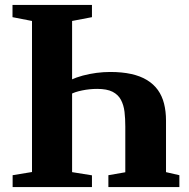

<svg xmlns="http://www.w3.org/2000/svg" viewBox="-20 -763 771 783"><path d="M268 -437Q290.5 -447.5 317.8 -454.8Q345 -462 373.5 -465.8Q402 -469.5 429.5 -469.5Q478 -469.5 515.2 -461.2Q552.5 -453 579.5 -436.5Q606.5 -420 623.8 -396Q641 -372 649 -340.5Q657 -309 657 -271V-61L711.5 -48.5V0H422V-48.5L491 -60.5V-247Q491 -279 487.8 -306.8Q484.5 -334.5 473.2 -355.8Q462 -377 439 -388.8Q416 -400.5 376.5 -400.5Q345.5 -400.5 315 -394.2Q284.5 -388 268 -378.5ZM110.5 -61.5V-677.5L31 -693V-743H355V-693L274 -677.5V-61L355 -48V0H31.5V-48.5Z"/></svg>

Font: Merriweather 60pt ExtraBold
Style: Regular
Weight: 800
Version: Version 2.100